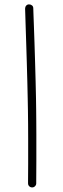

<svg xmlns="http://www.w3.org/2000/svg" viewBox="-20 -754 284 859"><path d="M142.1 66.4Q142.1 73.7 136.7 79.1Q131.3 84.5 124 84.5Q116.2 84.5 110.8 79.3Q105.5 74.2 105.5 65.9Q105.5 65.4 105.5 54.4Q105.5 43.5 105.7 24.4Q106 5.4 106 -20Q106 -45.4 106 -74.7Q106 -104 106 -135.5Q106 -167 105.7 -198Q105.5 -229 105 -258.3Q104.5 -287.6 104 -312Q103.5 -344.7 102.3 -387.2Q101.1 -429.7 99.9 -474.4Q98.6 -519 97.2 -562Q95.7 -605 94.7 -638.9Q93.8 -672.9 93 -693.8Q92.3 -714.8 92.3 -715.3Q92.3 -723.1 97.2 -728.8Q102.1 -734.4 109.9 -734.4Q117.7 -734.4 123.3 -729.7Q128.9 -725.1 128.9 -716.8Q128.9 -715.8 129.6 -694.8Q130.4 -673.8 131.6 -639.9Q132.8 -606 134.3 -563Q135.7 -520 137 -475.3Q138.2 -430.7 139.4 -388.2Q140.6 -345.7 141.1 -313Q141.6 -290.5 141.8 -264.2Q142.1 -237.8 142.3 -209.7Q142.6 -181.6 142.6 -152.8Q142.6 -124 142.6 -96.2Q142.6 -63 142.6 -33.7Q142.6 -4.4 142.3 17.6Q142.1 39.6 142.1 52.7Q142.1 65.9 142.1 66.4Z"/></svg>

Font: Sacramento
Style: Regular
Weight: 400
Designer: Astigmatic (AOETI)
Foundry: Astigmatic (AOETI)
Version: Version 1.000